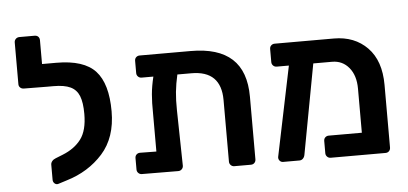

<svg xmlns="http://www.w3.org/2000/svg" viewBox="-50 -812 1966 925"><g transform="rotate(-5 933.5 -349.0)"><path d="M238 -571Q371 -571 427 -510Q483 -449 483 -315Q483 -188 414 -111Q345 -34 238 -2L197 11Q187 14 179 7Q171 0 171 -11V-84Q171 -93 177.5 -101Q184 -109 195 -113L230 -127Q288 -150 319.5 -192Q351 -234 351 -314Q351 -369 338.5 -400.5Q326 -432 296.5 -446Q267 -460 215 -460H188H184L72 -461Q61 -461 54 -467.5Q47 -474 47 -484V-686Q47 -696 54 -703Q61 -710 72 -710H145Q156 -710 162.5 -703.5Q169 -697 169 -686V-571Z M888 -571Q1021 -571 1087 -510.5Q1153 -450 1153 -327V-24Q1153 -14 1146.5 -7Q1140 0 1129 0H1049Q1039 0 1032 -7Q1025 -14 1025 -24V-322Q1025 -464 882 -464H814Q804 -420 800 -381Q796 -342 797 -292L802 -24Q802 -14 795 -7Q788 0 778 0L602 -1Q592 -1 585 -8Q578 -15 578 -25V-80Q578 -91 585 -97.5Q592 -104 602 -104L681 -103V-289Q680 -340 683.5 -379.5Q687 -419 698 -464H641Q631 -464 624 -471Q617 -478 617 -488V-547Q617 -558 624 -564.5Q631 -571 641 -571Z M1580 -571Q1680 -571 1742 -507.5Q1804 -444 1804 -327V-24Q1804 -14 1797.5 -7Q1791 0 1780 0H1515Q1505 0 1498 -7Q1491 -14 1491 -24V-83Q1491 -94 1498 -100.5Q1505 -107 1515 -107H1675V-320Q1675 -384 1643.5 -422Q1612 -460 1562 -460H1471L1390 -25Q1388 -14 1381 -7Q1374 0 1364 0H1285Q1275 0 1268.5 -7.5Q1262 -15 1263 -25L1353 -460H1294Q1284 -460 1277 -467Q1270 -474 1270 -484V-547Q1270 -558 1277 -564.5Q1284 -571 1294 -571Z"/></g></svg>

Font: Rubik AZ
Style: Regular
Weight: 500
Designer: Hubert and Fischer
Foundry: Hubert & Fischer
Version: Version 2.000